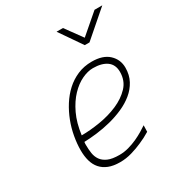

<svg xmlns="http://www.w3.org/2000/svg" viewBox="-175 -853 923 985"><g transform="rotate(-30 287.0 -360.5)"><path d="M267 -23Q295 -23 322 -30.5Q349 -38 373 -49Q397 -60 417 -72Q437 -84 450 -93L449 -55Q418 -36 385 -22Q356 -9 321.5 1Q287 11 252 11Q212 11 184.5 0Q157 -11 139.5 -31Q122 -51 114 -79.5Q106 -108 106 -143Q106 -181 113.5 -223.5Q121 -266 136.5 -306.5Q152 -347 175 -383.5Q198 -420 228.5 -448Q259 -476 297.5 -492.5Q336 -509 382 -509Q448 -509 482.5 -476.5Q517 -444 517 -396Q517 -353 499 -319.5Q481 -286 451 -261.5Q421 -237 382.5 -220Q344 -203 302.5 -192.5Q261 -182 220 -177Q179 -172 144 -171Q143 -165 143 -160.5Q143 -156 143 -152Q143 -127 146.5 -104Q150 -81 162.5 -63Q175 -45 199.5 -34Q224 -23 267 -23ZM149 -207Q199 -207 257.5 -216.5Q316 -226 366 -247.5Q416 -269 449 -304Q482 -339 482 -391Q482 -434 452.5 -455.5Q423 -477 371 -477Q340 -477 305 -460.5Q270 -444 238 -410.5Q206 -377 182 -326.5Q158 -276 149 -207ZM303 -732H341L413 -633L528 -732H574L422 -600H394Z"/></g></svg>

Font: Panefresco 1wt
Style: Italic
Weight: 250
Version: Version 1.000